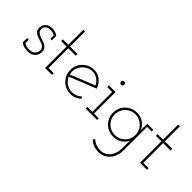

<svg xmlns="http://www.w3.org/2000/svg" viewBox="-19 -1284 2198 2198"><g transform="rotate(45 1080.0 -184.5)"><path d="M260 -30Q245 -13 221.5 -2.5Q198 8 166 8Q137 8 107 1Q77 -6 53 -27V-97H80V-42Q100 -27 123 -23.5Q146 -20 169 -20Q187 -20 202.5 -25Q218 -30 231 -41Q243 -50 251 -65Q259 -80 259 -100Q259 -129 245 -144.5Q231 -160 210 -168Q189 -177 163.5 -184Q138 -191 117 -202Q96 -211 81.5 -229Q67 -247 67 -278Q67 -304 76 -322.5Q85 -341 100 -354Q116 -367 137 -373.5Q158 -380 176 -380Q190 -380 201 -378.5Q212 -377 229 -372Q241 -368 252.5 -362Q264 -356 272 -348V-278H246V-334Q230 -344 212.5 -348Q195 -352 175 -352Q162 -352 147 -348.5Q132 -345 121 -337Q109 -328 102 -314.5Q95 -301 95 -282Q95 -256 109.5 -242Q124 -228 145 -220Q167 -210 191.5 -203Q216 -196 238 -185Q259 -173 273 -154Q287 -135 287 -103Q287 -85 280.5 -65.5Q274 -46 260 -30Z M554 0H441V-347H353V-375H441V-619H469V-375H590V-347H469V-27H554Z M987 -46Q961 -21 927.5 -7Q894 7 855 7Q814 7 778.5 -8.5Q743 -24 717 -50Q690 -77 675 -112Q660 -147 660 -188Q660 -228 675 -264Q690 -300 717 -326Q743 -352 778.5 -367.5Q814 -383 855 -383Q885 -383 913 -373Q941 -363 963 -344Q983 -327 999.5 -303.5Q1016 -280 1026 -251Q944 -218 864 -186Q784 -154 702 -121Q721 -76 762 -48.5Q803 -21 855 -21Q889 -21 918 -33Q947 -45 969 -67ZM855 -356Q814 -356 779.5 -337.5Q745 -319 722 -289Q700 -260 691.5 -223Q683 -186 694 -147Q768 -177 842 -206.5Q916 -236 990 -266Q971 -306 935 -331Q899 -356 855 -356Z M1282 0H1098V-27H1178V-348H1098V-375H1206V-27H1282ZM1218 -504Q1218 -493 1210 -485.5Q1202 -478 1192 -478Q1181 -478 1173 -485.5Q1165 -493 1165 -504Q1165 -515 1173 -523Q1181 -531 1192 -531Q1202 -531 1210 -523Q1218 -515 1218 -504Z M1405 192 1424 171Q1447 195 1482 208Q1517 221 1555 221Q1588 221 1617.5 207.5Q1647 194 1668.5 168.5Q1690 143 1702.5 107Q1715 71 1715 27V-45Q1715 -59 1715.5 -72.5Q1716 -86 1717 -100Q1707 -78 1691 -58.5Q1675 -39 1654 -25Q1632 -10 1605 -2Q1578 6 1547 6Q1506 6 1470.5 -9Q1435 -24 1408.5 -50.5Q1382 -77 1367 -112Q1352 -147 1352 -188Q1352 -228 1367 -264Q1382 -300 1408.5 -326Q1435 -352 1470.5 -367.5Q1506 -383 1547 -383Q1607 -383 1652 -352Q1697 -321 1717 -274Q1717 -299 1718 -324Q1719 -349 1721 -375H1818V-348H1743V27Q1743 79 1728.5 120Q1714 161 1688 189.5Q1662 218 1628 233.5Q1594 249 1556 250Q1507 250 1469 235.5Q1431 221 1405 192ZM1547 -356Q1511 -356 1480.5 -342.5Q1450 -329 1428 -306Q1405 -283 1392.5 -252.5Q1380 -222 1380 -188Q1380 -152 1393 -122Q1406 -92 1429 -69Q1452 -47 1482 -34Q1512 -21 1547 -21Q1582 -21 1613 -34Q1644 -47 1667 -70Q1690 -93 1702.5 -123Q1715 -153 1715 -188Q1715 -223 1702 -254Q1689 -285 1665 -308Q1642 -330 1612 -343Q1582 -356 1547 -356Z M2089 0H1976V-347H1888V-375H1976V-619H2004V-375H2125V-347H2004V-27H2089Z"/></g></svg>

Font: Josefin Slab Light
Style: Regular
Weight: 300
Designer: Santiago Orozco
Foundry: Typemade
Version: Version 2.000